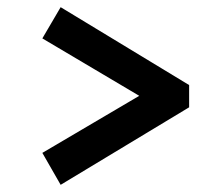

<svg xmlns="http://www.w3.org/2000/svg" viewBox="-20 -552 622 535"><path d="M149 -37 98 -126 368 -285 98 -445 149 -532 507 -315V-253Z"/></svg>

Font: Literata 12pt
Style: Bold
Weight: 700
Designer: Latin by Veronika Burian and Jose Scaglione. Greek by Irene Vlachou. Cyrillic by Vera Evstafieva.
Foundry: TypeTogether
Version: Version 3.002